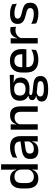

<svg xmlns="http://www.w3.org/2000/svg" viewBox="1270 -1972 890 3470"><g transform="rotate(-90 1715.0 -237.0)"><path d="M222.5 11Q135 11 89.2 -44Q43.5 -99 43.5 -204.5V-282Q43.5 -388.5 89.8 -444.2Q136 -500 226.5 -500Q270 -500 301.2 -486.2Q332.5 -472.5 352.2 -447.5Q372 -422.5 380.5 -388.5H413L385.5 -298Q384 -338 368 -365.2Q352 -392.5 324 -406.5Q296 -420.5 258.5 -420.5Q202 -420.5 172 -388Q142 -355.5 142 -291.5V-198Q142 -135.5 171.8 -103Q201.5 -70.5 258.5 -70.5Q293 -70.5 319.2 -83.5Q345.5 -96.5 363 -119Q380.5 -141.5 387 -169.5L410 -100.5H381.5Q373.5 -70 354.8 -44.5Q336 -19 304 -4Q272 11 222.5 11ZM383 0 387 -114.5 385.5 -145.5V-348.5L386 -367.5L383.5 -506V-662H481V0Z M892.5 0 896.5 -116 893 -131V-285L893.5 -309.5Q893.5 -366 864.8 -392.5Q836 -419 772.5 -419Q721 -419 677 -404.5Q633 -390 597.5 -371L606.5 -453Q626.5 -464.5 653.5 -475.5Q680.5 -486.5 714.5 -493.5Q748.5 -500.5 789 -500.5Q844.5 -500.5 883 -487.2Q921.5 -474 945 -449Q968.5 -424 979.2 -389Q990 -354 990 -311V0ZM727 11Q654.5 11 616 -24.8Q577.5 -60.5 577.5 -126.5V-141.5Q577.5 -211.5 620.8 -245.2Q664 -279 757 -292L904 -313L909.5 -242L768.5 -222Q718 -215 696.5 -197.8Q675 -180.5 675 -147V-140Q675 -106.5 695.8 -88.5Q716.5 -70.5 759 -70.5Q798 -70.5 826 -83.5Q854 -96.5 871.5 -118.2Q889 -140 895.5 -166.5L909 -101H891Q883 -71 864.5 -45.5Q846 -20 812.8 -4.5Q779.5 11 727 11Z M1430 0V-302Q1430 -337.5 1420.2 -363.5Q1410.5 -389.5 1388.2 -404Q1366 -418.5 1327.5 -418.5Q1292 -418.5 1266 -405.5Q1240 -392.5 1223.8 -370.5Q1207.5 -348.5 1200.5 -320.5L1184.5 -388.5H1205.5Q1214 -419.5 1233.5 -444.8Q1253 -470 1285.5 -485Q1318 -500 1366 -500Q1423.5 -500 1459 -478.2Q1494.5 -456.5 1511.2 -415Q1528 -373.5 1528 -313V0ZM1106 0V-489H1204L1200 -374.5L1204 -368.5V0Z M1842.5 -148Q1739.5 -148 1684.5 -192Q1629.5 -236 1629.5 -317.5V-325.5Q1629.5 -377 1651 -414.8Q1672.5 -452.5 1719.8 -473.8Q1767 -495 1843.5 -497.5L2097.5 -506V-429.5L1961.5 -435.5V-430Q1990.5 -422.5 2009.8 -406.8Q2029 -391 2039 -367.5Q2049 -344 2049 -312V-306.5Q2049 -229.5 1996.8 -188.8Q1944.5 -148 1842.5 -148ZM1838.5 110.5H1851Q1893.5 110.5 1923 104.5Q1952.5 98.5 1968.2 85.5Q1984 72.5 1984 51V49.5Q1984 24 1966 11.2Q1948 -1.5 1903.5 -5.5L1762.5 -19L1787 -20Q1763 -16 1744.8 -7.8Q1726.5 0.5 1716.2 13.8Q1706 27 1706 46.5V47.5Q1706 70.5 1721.8 84.5Q1737.5 98.5 1767.2 104.5Q1797 110.5 1838.5 110.5ZM1832.5 188.5Q1765 188.5 1716.2 176.8Q1667.5 165 1641.2 139.2Q1615 113.5 1615 71V69Q1615 40.5 1627.8 21Q1640.5 1.5 1662.8 -10.2Q1685 -22 1712.5 -26V-31Q1676 -38.5 1658.2 -55.8Q1640.5 -73 1640.5 -100.5V-101Q1640.5 -120 1649 -133.8Q1657.5 -147.5 1674.8 -155.8Q1692 -164 1718 -166.5V-177.5L1821 -152.5L1783.5 -154Q1754 -153.5 1742.8 -146.5Q1731.5 -139.5 1731.5 -126.5V-126Q1731.5 -111 1748.2 -103.8Q1765 -96.5 1805 -92L1924 -79Q2003 -70.5 2039.5 -40.5Q2076 -10.5 2076 50.5V53Q2076 100 2048.8 130Q2021.5 160 1970.8 174.2Q1920 188.5 1849 188.5ZM1841 -220Q1879.5 -220 1905.2 -231.2Q1931 -242.5 1944 -265Q1957 -287.5 1957 -320V-327.5Q1957 -359.5 1944.2 -381.5Q1931.5 -403.5 1906.2 -415Q1881 -426.5 1842.5 -426.5H1840Q1798.5 -426.5 1772.5 -414.2Q1746.5 -402 1734.8 -379.8Q1723 -357.5 1723 -327V-320Q1723 -287.5 1736 -265Q1749 -242.5 1775.2 -231.2Q1801.5 -220 1841 -220Z M2372.5 11.5Q2255.5 11.5 2197.2 -44.2Q2139 -100 2139 -205V-285Q2139 -388.5 2193.2 -445.2Q2247.5 -502 2351.5 -502Q2422 -502 2469 -476.2Q2516 -450.5 2539.5 -403.5Q2563 -356.5 2563 -292V-273.5Q2563 -256.5 2561.5 -239Q2560 -221.5 2557.5 -205.5H2467.5Q2468.5 -231.5 2468.8 -254.5Q2469 -277.5 2469 -296.5Q2469 -337 2456 -365Q2443 -393 2417 -407.8Q2391 -422.5 2351.5 -422.5Q2293 -422.5 2264.5 -389.2Q2236 -356 2236 -294.5V-248.5L2236.5 -237V-193.5Q2236.5 -166 2244.8 -143.5Q2253 -121 2271.2 -104.8Q2289.5 -88.5 2318.5 -79.8Q2347.5 -71 2389 -71Q2436 -71 2477.2 -83Q2518.5 -95 2555 -115L2546 -31.5Q2513 -12 2469.2 -0.2Q2425.5 11.5 2372.5 11.5ZM2191 -205.5V-279H2537.5V-205.5Z M2758 -295.5 2737 -372H2761Q2776.5 -430 2813 -463.2Q2849.5 -496.5 2912.5 -496.5Q2927.5 -496.5 2939.2 -494.2Q2951 -492 2960.5 -489L2966.5 -393.5Q2954.5 -397.5 2939.5 -399.8Q2924.5 -402 2907 -402Q2853.5 -402 2814.5 -374.5Q2775.5 -347 2758 -295.5ZM2664 0V-489H2759.5L2755 -346.5L2762 -339.5V0Z M3204.5 11.5Q3145.5 11.5 3101 -0.8Q3056.5 -13 3026.5 -27.5L3017.5 -117Q3054.5 -98.5 3099 -84.8Q3143.5 -71 3199 -71Q3252.5 -71 3278.2 -86.8Q3304 -102.5 3304 -133.5V-137.5Q3304 -157.5 3293.5 -170.8Q3283 -184 3256.2 -194.5Q3229.5 -205 3180.5 -216Q3119 -230 3083.5 -249Q3048 -268 3032.8 -295.8Q3017.5 -323.5 3017.5 -362.5V-367Q3017.5 -433 3063.5 -467Q3109.5 -501 3201.5 -501Q3259.5 -501 3302.5 -488.5Q3345.5 -476 3373.5 -460L3382.5 -378.5Q3349 -396.5 3306.2 -408.8Q3263.5 -421 3211.5 -421Q3176 -421 3154.5 -414.2Q3133 -407.5 3123.5 -395.2Q3114 -383 3114 -366V-362.5Q3114 -344 3124 -330.2Q3134 -316.5 3159.8 -305.8Q3185.5 -295 3231.5 -285Q3293.5 -272 3330.5 -254.5Q3367.5 -237 3384 -209.8Q3400.5 -182.5 3400.5 -139.5V-132Q3400.5 -60.5 3351.5 -24.5Q3302.5 11.5 3204.5 11.5Z"/></g></svg>

Font: Anek Telugu Medium Medium
Style: Regular
Weight: 500
Version: Version 1.003